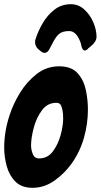

<svg xmlns="http://www.w3.org/2000/svg" viewBox="-33 -890 480 915"><path d="M179 -638Q170 -638 160 -647Q150 -656 148 -657Q134 -671 134 -690L135 -699L136 -702Q148 -741 170.5 -779.5Q193 -818 226.5 -844Q260 -870 305 -870Q341 -870 368.5 -845Q396 -820 411.5 -784Q427 -748 427 -715Q427 -691 398 -668L387 -659Q387 -658 384 -655Q375 -649 371 -649Q361 -649 355 -670L352 -684Q332 -742 297 -742Q265 -742 249 -728.5Q233 -715 220 -689L202 -655Q193 -638 179 -638ZM122 5Q70 5 40.5 -24.5Q11 -54 -1 -98.5Q-13 -143 -13 -186Q-13 -264 13 -342Q30 -395 62.5 -448Q95 -501 142 -537.5Q189 -574 249 -574Q307 -574 336.5 -541.5Q366 -509 376 -461.5Q386 -414 386 -368Q386 -300 367 -233Q348 -166 308 -110Q276 -65 227.5 -30Q179 5 122 5ZM153 -135Q194 -135 219 -168.5Q244 -202 256 -246.5Q268 -291 268 -325Q268 -372 255 -392Q249 -400 235 -400Q193 -400 166.5 -364Q140 -328 127.5 -280Q115 -232 115 -196Q115 -178 123 -156.5Q131 -135 153 -135Z"/></svg>

Font: Bangerz
Style: Bold
Weight: 700
Designer: vernon adams
Foundry: Vernon Adams
Version: Version 2.10;February 7, 2025;FontCreator 13.0.0.2683 64-bit